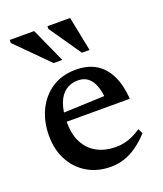

<svg xmlns="http://www.w3.org/2000/svg" viewBox="-130 -765 731 863"><g transform="rotate(-20 236.0 -334.0)"><path d="M252 -453.5Q308.5 -453.5 347.8 -429.5Q387 -405.5 409.2 -359.5Q431.5 -313.5 436 -247.5H113.5V-289.5L376 -300L334 -278Q331.5 -319 321 -347.2Q310.5 -375.5 291.5 -390.2Q272.5 -405 244 -405Q211 -405 186.2 -387.8Q161.5 -370.5 147.8 -334.8Q134 -299 134 -244Q134 -186.5 154.8 -146.8Q175.5 -107 214 -86Q252.5 -65 305 -65Q327 -65 347.2 -69.8Q367.5 -74.5 387 -83.8Q406.5 -93 425 -106L436.5 -82.5Q409 -52.5 379.8 -31.5Q350.5 -10.5 319 0.2Q287.5 11 253 11Q189 11 140.5 -17.8Q92 -46.5 64.8 -97.5Q37.5 -148.5 37.5 -214.5Q37.5 -281.5 63.2 -335.8Q89 -390 137 -421.8Q185 -453.5 252 -453.5ZM210.5 -515.5H169L19 -666V-680.5H136ZM341 -515.5H304.5L199.5 -667.5V-680.5H308Z"/></g></svg>

Font: Newsreader 16pt Medium
Style: Regular
Weight: 500
Designer: Hugues Gentile
Foundry: Production Type
Version: Version 1.003